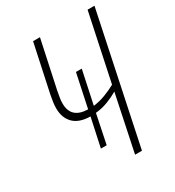

<svg xmlns="http://www.w3.org/2000/svg" viewBox="-173 -816 836 918"><g transform="rotate(-30 245.0 -357.0)"><path d="M367 -311Q340 -295 307.5 -282.5Q275 -270 240 -267L207 -107H175L209 -265Q147 -266 116.5 -297Q86 -328 86 -380Q86 -396 88.5 -414Q91 -432 95 -452L151 -714H189L133 -452Q129 -430 126.5 -415.5Q124 -401 124 -385Q124 -302 216 -300L255 -484H287L248 -301Q281 -305 313 -317Q345 -329 374 -345L452 -714H490L340 0H302Z"/></g></svg>

Font: Noto Sans Condensed ExtraLight
Style: Italic
Weight: 200
Width: 3
Italic angle: -12°
Designer: Monotype Design Team
Foundry: Monotype Imaging Inc.
Version: Version 2.013; ttfautohint (v1.8.4.7-5d5b)